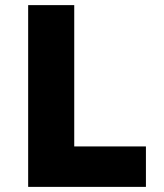

<svg xmlns="http://www.w3.org/2000/svg" viewBox="-20 -730 640 750"><path d="M90 0V-710H270V-158H550V0Z"/></svg>

Font: Geist Mono UltraBlack
Style: Regular
Weight: 900
Monospace: yes
Designer: Basement.studio, Andrés Briganti, Mateo Zaragoza
Foundry: Basement.studio, Vercel, Andrés Briganti, Guido Ferreyra, Mateo Zaragoza
Version: Version 1.400; ttfautohint (v1.8.4.7-5d5b)